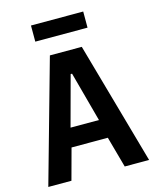

<svg xmlns="http://www.w3.org/2000/svg" viewBox="-129 -971 857 1058"><g transform="rotate(-15 300.0 -442.0)"><path d="M449 0 400 -177H193L145 0H13L209 -698H391L588 0ZM301 -569H293L216 -284H378ZM151 -884H449V-792H151Z"/></g></svg>

Font: IBM Plex Mono SemiBold
Style: Regular
Weight: 600
Monospace: yes
Designer: Mike Abbink, Paul van der Laan, Pieter van Rosmalen
Foundry: Bold Monday
Version: Version 2.3